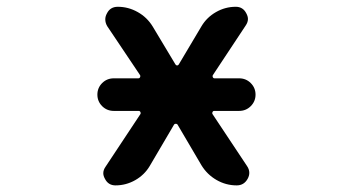

<svg xmlns="http://www.w3.org/2000/svg" viewBox="-20 -568 1040 569"><path d="M681.6 -18.6Q649.4 -18.6 621.6 -34.7Q593.8 -50.8 577.1 -78.1L505.9 -199.2Q503.9 -201.2 501 -201.2Q498 -201.2 496.1 -199.2L423.8 -76.2Q408.2 -49.8 380.9 -34.2Q353.5 -18.6 322.3 -18.6Q300.8 -18.6 291 -38.1Q286.1 -46.9 286.1 -54.7Q286.1 -64.5 293 -74.2L396.5 -230.5Q397.5 -233.4 396 -236.3Q394.5 -239.3 391.6 -239.3H317.4Q296.9 -239.3 282.7 -253.4Q268.6 -267.6 268.6 -287.6Q268.6 -307.6 282.7 -321.8Q296.9 -335.9 317.4 -335.9H390.6Q393.6 -335.9 395 -338.9Q396.5 -341.8 395.5 -344.7L297.9 -490.2Q292 -500 292 -510.7Q292 -519.5 296.9 -528.3Q306.6 -547.9 329.1 -547.9Q360.4 -547.9 388.2 -532.2Q416 -516.6 432.6 -489.3L500 -377Q502 -374 504.9 -374Q507.8 -374 509.8 -377L577.1 -490.2Q592.8 -516.6 620.1 -532.2Q647.5 -547.9 678.7 -547.9Q700.2 -547.9 710 -528.3Q714.8 -519.5 714.8 -511.7Q714.8 -502 708 -492.2L610.4 -344.7Q609.4 -341.8 610.8 -338.9Q612.3 -335.9 615.2 -335.9H688.5Q709 -335.9 723.1 -321.8Q737.3 -307.6 737.3 -287.6Q737.3 -267.6 723.1 -253.4Q709 -239.3 688.5 -239.3H614.3Q611.3 -239.3 609.9 -236.3Q608.4 -233.4 609.4 -230.5L711.9 -76.2Q718.8 -66.4 718.8 -55.7Q718.8 -46.9 713.9 -38.1Q703.1 -18.6 681.6 -18.6Z"/></svg>

Font: Rounded-X Mgen+ 2m medium
Style: Regular
Weight: 500
Designer: [Source Han Sans]
Ryoko NISHIZUKA  (kana & ideographs); Paul D. Hunt (Latin, Greek & Cyrillic); Wenlong ZHANG  (bopomofo
Version: Version 1.059.20150602